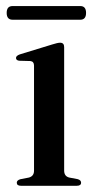

<svg xmlns="http://www.w3.org/2000/svg" viewBox="-20 -598 305 618"><path d="M186.5 -446.5V-49Q186.5 -30.5 203 -26.5L229.5 -21.5Q241 -18.5 241 -10Q241 0 227 0H47.5Q34 0 34 -10Q34 -17.5 45 -21L73 -26.5Q89.5 -31 89.5 -48.5V-387Q89.5 -400 78 -401.5L41.5 -402.5Q31.5 -404 31.5 -411.5Q31.5 -418.5 44 -423L148.5 -455Q165.5 -460.5 173.5 -460.5Q186.5 -460.5 186.5 -446.5ZM1.5 -556.5Q1.5 -578.5 20.5 -578.5H238.5Q257 -578.5 257 -556.5Q257 -534.5 238.5 -534.5H20.5Q1.5 -534.5 1.5 -556.5Z"/></svg>

Font: Fraunces 72pt S000
Style: Regular
Weight: 400
Version: Version 1.000; ttfautohint (v1.8.3)